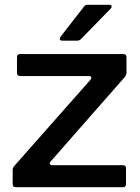

<svg xmlns="http://www.w3.org/2000/svg" viewBox="-20 -783 584 803"><path d="M46 0Q33 0 33 -13V-72Q33 -81 39 -88L358 -449Q362 -455 362 -457Q362 -465 351 -465H64Q51 -465 51 -478V-544Q51 -557 64 -557H496Q509 -557 509 -544V-478Q509 -472 503 -462L192 -108Q188 -104 188 -100Q188 -92 199 -92H494Q507 -92 507 -79V-13Q507 0 494 0ZM241 -613Q230 -613 230 -621Q230 -625 233 -629L331 -755Q336 -763 347 -763H436Q447 -763 447 -756Q447 -751 443 -747L319 -620Q312 -613 303 -613Z"/></svg>

Font: Open Sauce Two Medium
Style: Regular
Weight: 500
Designer: Alfredo Marco Pradil
Foundry: Creative Sauce Fz LLC
Version: Version 1.477